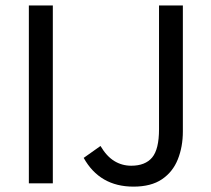

<svg xmlns="http://www.w3.org/2000/svg" viewBox="-20 -676 777 708"><path d="M86.4 0V-655.8H174.8V0ZM472.2 12.2Q347.7 12.2 288.6 -93.8L350.6 -137.7Q373 -99.6 401.4 -82.3Q429.7 -64.9 463.9 -64.9Q515.6 -64.9 541 -95.2Q566.4 -125.5 566.4 -199.7V-655.8H654.3V-191.4Q654.3 -134.8 635.7 -88.4Q617.2 -42 577.1 -14.9Q537.1 12.2 472.2 12.2Z"/></svg>

Font: Varta Light Medium
Style: Regular
Weight: 500
Version: Version 1.004